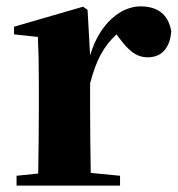

<svg xmlns="http://www.w3.org/2000/svg" viewBox="-20 -583 560 603"><path d="M255 -552 241 -562 24 -499V-475L99 -467C101 -419 102 -386 102 -321V-238C102 -182 101 -96 100 -38L32 -31V0H357V-31L265 -40C264 -99 263 -183 263 -238V-321C282 -395 306 -438 346 -475L355 -463C382 -427 406 -403 444 -403C494 -403 514 -440 518 -484C508 -544 468 -563 421 -563C361 -563 293 -511 263 -409Z"/></svg>

Font: Noto Serif TC Black
Style: Regular
Weight: 900
Version: Version 1.001;PS 1.001;hotconv 16.6.54;makeotf.lib2.5.65590